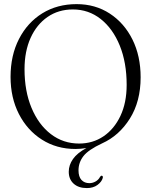

<svg xmlns="http://www.w3.org/2000/svg" viewBox="-20 -730 750 955"><path d="M361 -709.5Q454 -709.5 526 -662.5Q598 -615.5 638.8 -533.5Q679.5 -451.5 679.5 -345.5Q679.5 -225.5 626 -140.2Q572.5 -55 488 -17Q419.5 15 395 46.5Q370.5 78 370.5 117.5Q370.5 149 385.2 165Q400 181 424.5 181Q440.5 181 455.2 172.8Q470 164.5 477.5 150Q482 143 486.5 144Q493.5 145.5 491 155.5Q486 174 465 189.8Q444 205.5 412 205.5Q370.5 205.5 346.2 183.5Q322 161.5 322 124Q322 91 343 61Q364 31 409.5 6.5Q380 11 355.5 11Q261.5 11 188.5 -35.5Q115.5 -82 74 -163Q32.5 -244 32.5 -347.5Q32.5 -454.5 74.5 -536.2Q116.5 -618 190.5 -663.8Q264.5 -709.5 361 -709.5ZM610 -308Q610 -418.5 575.8 -503Q541.5 -587.5 481.2 -635.2Q421 -683 342.5 -683Q271 -683 216.8 -645.8Q162.5 -608.5 132.2 -541.5Q102 -474.5 102 -386Q102 -276.5 137 -193Q172 -109.5 233.2 -62.8Q294.5 -16 373.5 -16Q441.5 -16 494.8 -52Q548 -88 579 -153.5Q610 -219 610 -308Z"/></svg>

Font: Fraunces 144pt S050 Light
Style: Regular
Weight: 300
Version: Version 1.000; ttfautohint (v1.8.3)